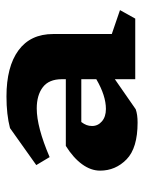

<svg xmlns="http://www.w3.org/2000/svg" viewBox="57 -924 459 614"><g transform="rotate(-90 287.0 -617.5)"><path d="M534 -415H340.2V-480.2L244.1 -413.5Q227.1 -407.5 201.6 -407.5Q120 -407.5 83.9 -442.8Q47.8 -478 47.8 -527.5Q47.8 -556.8 68.2 -584.9Q88.6 -613 126.8 -637H340.2V-649.8Q340.2 -691 314.7 -710.5Q289.2 -730 246.7 -730Q187.2 -730 91.1 -688.8L65.6 -731.5L183.8 -815.5Q227.1 -826.8 284.9 -826.8Q380.1 -826.8 432.4 -788.5Q484.7 -750.2 484.7 -677.5V-490L561.2 -463.8ZM340.2 -539.5V-587.5H203.3Q196.5 -578.5 193.6 -570.6Q190.6 -562.8 190.6 -553Q190.6 -534.2 205.5 -521.5Q220.3 -508.8 245 -508.8Q287.5 -508.8 340.2 -539.5Z"/></g></svg>

Font: InknutAntiqua
Style: Bold
Weight: 700
Designer: Claus Eggers Srensen
Foundry: Claus Eggers Srensen
Version: Version 1.000; ttfautohint (v1.2) -l 7 -r 28 -G 50 -x 13 -D 